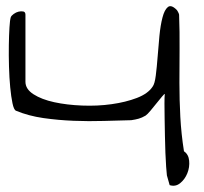

<svg xmlns="http://www.w3.org/2000/svg" viewBox="-20 -593 655 615"><path d="M514.6 -31.2Q513.7 -39.1 512.2 -58.6Q510.7 -78.1 509.8 -103.5Q508.8 -128.9 508.3 -157.7Q507.8 -186.5 507.3 -213.4Q506.8 -240.2 506.8 -261.2Q506.8 -282.2 507.8 -292Q506.8 -293 499 -283.7Q491.2 -274.4 481.4 -262.2Q471.7 -250 461.9 -238.3Q452.1 -226.6 446.3 -222.7Q434.6 -215.8 424.3 -212.9Q414.1 -210 400.4 -208Q360.4 -207 312.5 -205.6Q264.6 -204.1 215.8 -206.1Q167 -208 119.1 -214.8Q71.3 -221.7 31.2 -238.3Q24.4 -241.2 20 -262.2Q15.6 -283.2 12.7 -313.5Q9.8 -343.8 8.8 -379.9Q7.8 -416 8.3 -448.2Q8.8 -480.5 10.3 -504.9Q11.7 -529.3 14.6 -538.1Q16.6 -543 23.9 -548.3Q31.2 -553.7 39.6 -555.7Q47.9 -557.6 54.7 -556.2Q61.5 -554.7 61.5 -545.9V-331.1Q61.5 -307.6 87.4 -291Q113.3 -274.4 153.8 -265.6Q194.3 -256.8 243.2 -254.9Q292 -252.9 337.4 -259.3Q382.8 -265.6 418.5 -279.3Q454.1 -293 468.8 -315.4Q475.6 -324.2 479 -351.1Q482.4 -377.9 484.9 -411.1Q487.3 -444.3 490.7 -478.5Q494.1 -512.7 500.5 -537.1Q506.8 -561.5 517.6 -570.3Q528.3 -579.1 545.9 -561.5Q547.9 -559.6 550.8 -553.7Q553.7 -547.9 553.7 -545.9Q555.7 -490.2 555.2 -436Q554.7 -381.8 554.7 -327.6Q554.7 -273.4 557.6 -218.8Q560.5 -164.1 569.3 -108.4Q584 -98.6 585.9 -78.1Q587.9 -57.6 580.1 -38.1Q572.3 -18.6 557.1 -6.3Q542 5.9 523.4 0Q522.5 -3.9 519 -15.6Q515.6 -27.3 514.6 -31.2Z"/></svg>

Font: Give You Glory
Style: Regular
Weight: 400
Designer: Kimberly Geswein
Foundry: Kimberly Geswein
Version: Version 1.002